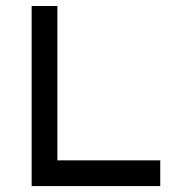

<svg xmlns="http://www.w3.org/2000/svg" viewBox="-20 -628 648 648"><path d="M173.6 -607.6V-86.8H520.8V0H86.8V-607.6Z"/></svg>

Font: 8-bit Operator+ 8
Style: Regular
Weight: 400
Designer: GrandChaos9000
Version: Version 1.3.0 - August 1, 2014